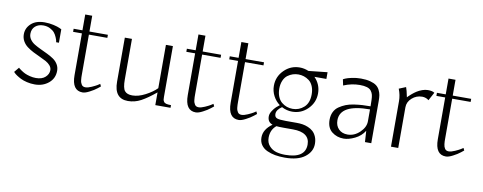

<svg xmlns="http://www.w3.org/2000/svg" viewBox="-62 -825 3321 1321"><g transform="rotate(10 1598.0 -164.5)"><path d="M30.3 -56.6 58.6 -90.8Q60.5 -88.9 64.2 -85.4Q67.9 -82 80.6 -73.5Q93.3 -64.9 106.9 -58.3Q120.6 -51.8 141.8 -46.4Q163.1 -41 184.6 -41Q227.1 -41 250.2 -62.3Q273.4 -83.5 273.4 -111.3Q273.4 -128.4 261.2 -143.1Q249 -157.7 229.2 -168.5Q209.5 -179.2 185.8 -189.7Q162.1 -200.2 138.4 -212.4Q114.7 -224.6 95 -239.3Q75.2 -253.9 63 -275.4Q50.8 -296.9 50.8 -323.2Q50.8 -367.2 84.5 -397.9Q118.2 -428.7 178.7 -428.7Q210.4 -428.7 240.5 -421.9Q270.5 -415 284.7 -408.2L298.8 -401.4V-307.6H279.3Q278.8 -311.5 277.6 -318.1Q276.4 -324.7 269.3 -341.8Q262.2 -358.9 251.7 -371.8Q241.2 -384.8 220.5 -395.5Q199.7 -406.2 172.9 -406.2Q138.7 -406.2 116.7 -387Q94.7 -367.7 94.7 -334Q94.7 -312.5 107.2 -294.9Q119.6 -277.3 139.4 -265.4Q159.2 -253.4 183.3 -242.2Q207.5 -231 231.7 -219.2Q255.9 -207.5 275.6 -194.1Q295.4 -180.7 307.9 -160.4Q320.3 -140.1 320.3 -115.2Q320.3 -62 280.8 -29.1Q241.2 3.9 184.6 3.9Q155.8 3.9 129.2 -2.4Q102.5 -8.8 85.2 -17.6Q67.9 -26.4 54.9 -35.2Q42 -43.9 36.1 -50.3Z M492.2 -530.3V-419.9H621.1V-398.4H492.2V-120.1Q492.2 -107.9 492.4 -100.1Q492.7 -92.3 493.9 -81.3Q495.1 -70.3 497.6 -63.7Q500 -57.1 504.2 -50.3Q508.3 -43.5 515.1 -40.3Q522 -37.1 531.2 -37.1Q548.3 -37.1 574 -48.6Q599.6 -60.1 610.6 -66.9Q621.6 -73.7 627.9 -78.1L635.7 -61.5L616.2 -45.9Q596.2 -29.8 566.4 -14.6Q537.1 1 517.6 1Q443.4 1 443.4 -106.4V-398.4H381.8V-419.9H443.4V-530.3Z M1075.2 -420.9V-66.4Q1075.2 -53.2 1076.2 -46.9Q1077.1 -40.5 1082.3 -32.7Q1087.4 -24.9 1099.6 -21.7Q1111.8 -18.6 1132.8 -18.6V0H1026.4V-88.9Q968.3 -41 925.5 -18.1Q882.8 4.9 835 4.9Q739.3 4.9 739.3 -113.3V-420.9H789.1V-136.7Q789.1 -77.6 805.2 -57.9Q821.3 -38.1 858.4 -38.1Q900.4 -38.1 948.2 -63Q996.1 -87.9 1026.4 -118.2V-420.9Z M1283.2 -530.3V-419.9H1412.1V-398.4H1283.2V-120.1Q1283.2 -107.9 1283.4 -100.1Q1283.7 -92.3 1284.9 -81.3Q1286.1 -70.3 1288.6 -63.7Q1291 -57.1 1295.2 -50.3Q1299.3 -43.5 1306.2 -40.3Q1313 -37.1 1322.3 -37.1Q1339.4 -37.1 1365 -48.6Q1390.6 -60.1 1401.6 -66.9Q1412.6 -73.7 1418.9 -78.1L1426.8 -61.5L1407.2 -45.9Q1387.2 -29.8 1357.4 -14.6Q1328.1 1 1308.6 1Q1234.4 1 1234.4 -106.4V-398.4H1172.9V-419.9H1234.4V-530.3Z M1583 -530.3V-419.9H1711.9V-398.4H1583V-120.1Q1583 -107.9 1583.3 -100.1Q1583.5 -92.3 1584.7 -81.3Q1585.9 -70.3 1588.4 -63.7Q1590.8 -57.1 1595 -50.3Q1599.1 -43.5 1606 -40.3Q1612.8 -37.1 1622.1 -37.1Q1639.2 -37.1 1664.8 -48.6Q1690.4 -60.1 1701.4 -66.9Q1712.4 -73.7 1718.8 -78.1L1726.6 -61.5L1707 -45.9Q1687 -29.8 1657.2 -14.6Q1627.9 1 1608.4 1Q1534.2 1 1534.2 -106.4V-398.4H1472.7V-419.9H1534.2V-530.3Z M1806.6 -273.4Q1806.6 -336.9 1852.1 -382.3Q1897.5 -427.7 1960.9 -427.7Q1992.7 -427.7 2022.9 -414.6L2154.3 -428.7V-381.8H2070.8Q2115.2 -336.4 2115.2 -273.4Q2115.2 -210 2069.8 -164.6Q2024.4 -119.1 1960.9 -119.1Q1922.4 -119.1 1887.7 -137.7Q1850.6 -112.8 1850.6 -84Q1850.6 -62 1867.4 -55.4Q1884.3 -48.8 1929.7 -48.8H2006.8Q2027.8 -48.8 2046.9 -45.9Q2065.9 -43 2085.9 -34.7Q2106 -26.4 2120.6 -13.2Q2135.3 0 2144.8 22Q2154.3 43.9 2154.3 72.3Q2154.3 126.5 2106 163.8Q2057.6 201.2 1965.8 201.2Q1929.2 201.2 1898.4 195.8Q1867.7 190.4 1841.1 178.2Q1814.5 166 1799.3 144Q1784.2 122.1 1784.2 91.8Q1784.2 35.2 1844.2 -7.3Q1808.6 -19.5 1808.6 -59.6Q1808.6 -77.6 1821.5 -97.9Q1834.5 -118.2 1846.7 -129.2Q1858.9 -140.1 1870.1 -148.4Q1840.8 -169.9 1823.7 -202.9Q1806.6 -235.8 1806.6 -273.4ZM1846.7 -259.8Q1846.7 -228.5 1856.7 -204.3Q1866.7 -180.2 1883.5 -166.3Q1900.4 -152.3 1919.9 -145.5Q1939.5 -138.7 1960.9 -138.7Q2005.9 -138.7 2039.6 -169.2Q2073.2 -199.7 2073.2 -259.8Q2073.2 -292 2062.7 -316.4Q2052.2 -340.8 2034.9 -353.8Q2017.6 -366.7 1998.8 -372.8Q1980 -378.9 1960 -378.9Q1939.9 -378.9 1921.1 -372.8Q1902.3 -366.7 1885 -353.8Q1867.7 -340.8 1857.2 -316.4Q1846.7 -292 1846.7 -259.8ZM1925.8 0Q1887.7 0 1872.1 -2Q1833 29.8 1833 85Q1833 119.6 1853.3 142.3Q1873.5 165 1901.6 173.3Q1929.7 181.6 1964.8 181.6Q2105.5 181.6 2105.5 85Q2105.5 43 2075.7 21.5Q2045.9 0 1988.3 0Z M2388.7 -425.8Q2426.3 -425.8 2453.6 -418.5Q2481 -411.1 2496.3 -399.9Q2511.7 -388.7 2520.8 -370.6Q2529.8 -352.5 2532.5 -335.4Q2535.2 -318.4 2535.2 -294.9V0H2491.2L2486.3 -78.1Q2462.4 -39.6 2419.4 -18.8Q2376.5 2 2341.8 2Q2294.4 2 2259.5 -25.6Q2224.6 -53.2 2224.6 -109.4Q2224.6 -140.1 2236.3 -164.1Q2248 -188 2269.5 -202.6Q2291 -217.3 2315.4 -227.1Q2339.8 -236.8 2372.1 -241.5Q2404.3 -246.1 2429.9 -247.6Q2455.6 -249 2486.3 -249Q2486.3 -252.9 2485.4 -293Q2484.9 -314.5 2481.4 -328.6Q2478 -342.8 2468.3 -355.7Q2458.5 -368.7 2438.7 -374.8Q2418.9 -380.9 2388.7 -380.9Q2332 -380.9 2275.4 -357.4L2266.6 -399.4L2280.8 -406.2Q2294.9 -412.6 2325.4 -419.2Q2356 -425.8 2388.7 -425.8ZM2486.3 -144.5Q2486.3 -144.5 2486.3 -227.5Q2278.3 -227.5 2278.3 -115.2Q2278.3 -77.1 2301.5 -53.7Q2324.7 -30.3 2363.3 -30.3Q2410.6 -30.3 2448.5 -66.7Q2486.3 -103 2486.3 -144.5Z M2672.9 0V-318.4Q2672.9 -360.4 2656.2 -402.3L2704.1 -421.9Q2711.4 -404.8 2721.7 -353.5Q2724.6 -356.9 2730.5 -362.8Q2736.3 -368.7 2750.7 -380.9Q2765.1 -393.1 2780.3 -402.8Q2795.4 -412.6 2816.2 -420.2Q2836.9 -427.7 2855.5 -427.7Q2887.7 -427.7 2902.3 -417L2871.1 -359.4L2866.2 -363.3Q2861.3 -367.7 2849.9 -371.8Q2838.4 -376 2825.2 -376Q2784.7 -376 2754.2 -348.9Q2723.6 -321.8 2723.6 -284.2V0Z M3030.3 -530.3V-419.9H3159.2V-398.4H3030.3V-120.1Q3030.3 -107.9 3030.5 -100.1Q3030.8 -92.3 3032 -81.3Q3033.2 -70.3 3035.6 -63.7Q3038.1 -57.1 3042.2 -50.3Q3046.4 -43.5 3053.2 -40.3Q3060.1 -37.1 3069.3 -37.1Q3086.4 -37.1 3112.1 -48.6Q3137.7 -60.1 3148.7 -66.9Q3159.7 -73.7 3166 -78.1L3173.8 -61.5L3154.3 -45.9Q3134.3 -29.8 3104.5 -14.6Q3075.2 1 3055.7 1Q2981.4 1 2981.4 -106.4V-398.4H2919.9V-419.9H2981.4V-530.3Z"/></g></svg>

Font: Buda
Style: light
Weight: 400
Version: Version 1.002